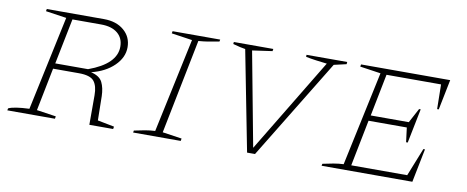

<svg xmlns="http://www.w3.org/2000/svg" viewBox="-52 -723 2260 929"><g transform="rotate(10 1078.5 -258.0)"><path d="M12 0 14 -10Q41 -23 116 -26L215 -490L113 -505L115 -516H396Q457 -516 494.5 -484Q532 -452 532 -401Q532 -351 490 -310Q448 -269 379 -252Q422 -242 435.5 -214.5Q449 -187 450 -147L452 -28L534 -12L532 0H415V-145Q415 -191 396.5 -214Q378 -237 322 -237H195L153 -26L248 -12L246 0ZM387 -488H246L201 -264H362Q497 -313 497 -398Q497 -440 468 -464Q439 -488 387 -488Z M630 0 632 -10Q659 -16 684.5 -20.5Q710 -25 734 -26L833 -490L731 -505L733 -516H967L965 -506Q933 -500 911.5 -496.5Q890 -493 864 -491L771 -26L866 -12L864 0Z M1190 0 1094 -492Q1082 -494 1068 -497Q1054 -500 1033 -506L1034 -516H1228L1226 -505L1128 -491L1215 -28L1495 -491Q1468 -494 1442 -497.5Q1416 -501 1391 -506V-516H1591L1590 -505L1529 -491L1229 0Z M1556 0 1558 -10Q1585 -16 1610.5 -20.5Q1636 -25 1660 -26L1759 -490L1657 -505L1659 -516H2097L2067 -367H2059L2057 -488H1789L1748 -281H1935L1973 -352H1981L1947 -183H1939L1930 -254H1742L1697 -27H1972L2027 -165H2035L2002 0Z"/></g></svg>

Font: Piazzolla SC Thin
Style: Italic
Weight: 100
Italic angle: -11.3°
Designer: Juan Pablo del Peral
Foundry: Huerta Tipografica
Version: Version 1.330